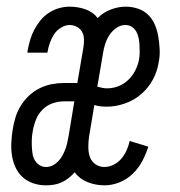

<svg xmlns="http://www.w3.org/2000/svg" viewBox="-20 -548 540 576"><path d="M118 8Q98 8 80 2Q62 -4 48.5 -16Q35 -28 27 -45Q19 -62 16 -81Q13 -100 14 -120Q15 -140 18 -159Q21 -178 26.5 -196Q32 -214 42.5 -231Q53 -248 67.5 -261.5Q82 -275 99.5 -283.5Q117 -292 135.5 -295.5Q154 -299 172 -299H212L230 -404Q232 -416 232 -428.5Q232 -441 227 -451Q222 -461 211.5 -467Q201 -473 189 -473Q176 -473 163 -465Q150 -457 142.5 -445.5Q135 -434 130 -420.5Q125 -407 123 -394L122 -390H62L63 -397Q66 -413 70.5 -428.5Q75 -444 83 -459Q91 -474 101.5 -487Q112 -500 126.5 -509.5Q141 -519 157 -523.5Q173 -528 189 -528Q214 -528 236.5 -520Q259 -512 273 -494Q290 -511 312.5 -519.5Q335 -528 357 -528Q376 -528 394 -522Q412 -516 425 -503Q438 -490 445 -473Q452 -456 455 -437.5Q458 -419 459 -399.5Q460 -380 456 -361Q452 -334 438.5 -309Q425 -284 403.5 -265.5Q382 -247 354.5 -237.5Q327 -228 301 -228Q291 -228 281.5 -229Q272 -230 263 -233L247 -137Q245 -122 245 -106.5Q245 -91 249.5 -77.5Q254 -64 266 -55.5Q278 -47 293 -47Q307 -47 321 -54Q335 -61 344.5 -72.5Q354 -84 360 -97.5Q366 -111 369 -125L425 -108Q418 -86 407 -65Q396 -44 378.5 -27Q361 -10 338.5 -1Q316 8 294 8Q267 8 243 -1.5Q219 -11 204 -31Q196 -22 186 -14Q176 -6 165 -1Q154 4 142 6Q130 8 118 8ZM302 -283Q319 -283 335.5 -289.5Q352 -296 365 -308.5Q378 -321 386 -337Q394 -353 397 -369Q399 -380 399 -391Q399 -402 398.5 -412.5Q398 -423 396 -433.5Q394 -444 389 -453Q384 -462 375.5 -467.5Q367 -473 356 -473Q342 -473 329 -464Q316 -455 308 -442.5Q300 -430 295.5 -416Q291 -402 289 -388L272 -288Q279 -286 286.5 -284.5Q294 -283 302 -283ZM118 -47Q129 -47 138.5 -52Q148 -57 155.5 -65Q163 -73 168 -82.5Q173 -92 176.5 -101.5Q180 -111 182 -121Q184 -131 186 -141L203 -244H173Q155 -244 137.5 -238Q120 -232 107 -218.5Q94 -205 87.5 -188Q81 -171 78 -153Q76 -142 75.5 -131Q75 -120 75.5 -109Q76 -98 77.5 -87.5Q79 -77 84 -68Q89 -59 98 -53Q107 -47 118 -47Z"/></svg>

Font: Iosevka Curly Slab Light
Style: Italic
Weight: 300
Italic angle: -9°
Monospace: yes
Designer: Belleve Invis
Foundry: Belleve Invis
Version: Version 22.1.2; ttfautohint (v1.8.4)